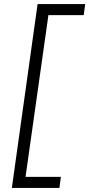

<svg xmlns="http://www.w3.org/2000/svg" viewBox="-20 -820 437 940"><path d="M397 -800 390 -746H217L105 46H278L271 100H38L164 -800Z"/></svg>

Font: Pathway Extreme 8pt Thin
Style: Italic
Weight: 100
Italic angle: -8°
Designer: Eduardo Rodriguez Tunni
Foundry: Eduardo Rodriguez Tunni
Version: Version 1.000